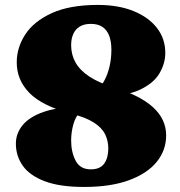

<svg xmlns="http://www.w3.org/2000/svg" viewBox="-20 -740 732 780"><path d="M322 19.5Q222.5 19.5 161.5 -3.8Q100.5 -27 72.5 -66.8Q44.5 -106.5 44.5 -156.5Q44.5 -198.5 72.5 -232.2Q100.5 -266 159 -286Q217.5 -306 309 -306L307.5 -286.5Q287.5 -268.5 278.2 -235.5Q269 -202.5 269 -169.5Q269 -122.5 287.2 -87.2Q305.5 -52 349 -52Q386 -52 403 -75Q420 -98 420 -136.5Q420 -168 407 -194.5Q394 -221 361.5 -242Q329 -263 270.5 -278Q152.5 -309 100.2 -361.8Q48 -414.5 48 -486.5Q48 -546.5 82.5 -599.8Q117 -653 190 -686.5Q263 -720 377.5 -720Q461 -720 522.5 -695Q584 -670 617.8 -626.2Q651.5 -582.5 651.5 -525Q651.5 -482.5 627.8 -442Q604 -401.5 547.8 -375.2Q491.5 -349 394 -349L374 -373.5Q392 -390 405 -414.8Q418 -439.5 425.2 -470.8Q432.5 -502 432.5 -538Q432.5 -569.5 424.2 -593Q416 -616.5 397.5 -629.8Q379 -643 349 -643Q321.5 -643 303.8 -632Q286 -621 277.5 -601.5Q269 -582 269 -556.5Q269 -517.5 287.2 -485.5Q305.5 -453.5 343.2 -428.8Q381 -404 439.5 -386Q548.5 -353 601.8 -304.2Q655 -255.5 655 -190Q655 -129.5 616.5 -82.2Q578 -35 503.8 -7.8Q429.5 19.5 322 19.5Z"/></svg>

Font: Fraunces SuperSoft Wonky
Style: Regular
Weight: 900
Version: Version 1.000;[b76b70a41]